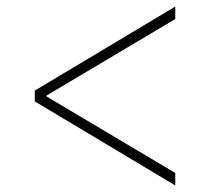

<svg xmlns="http://www.w3.org/2000/svg" viewBox="-20 -591 640 585"><path d="M514 -26V-64L122 -297V-300L514 -533V-571L86 -315V-282Z"/></svg>

Font: IBM Plex Arabic ExtraLight
Style: Regular
Weight: 200
Designer: Mike Abbink, Paul van der Laan, Pieter van Rosmalen, Wael Morcos, Khajak Apelian
Foundry: Bold Monday
Version: Version 1.0